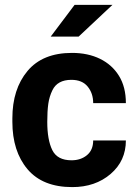

<svg xmlns="http://www.w3.org/2000/svg" viewBox="-20 -754 558 784"><path d="M301 -604.5H187L284.5 -734H439ZM275 10Q154 10 92.2 -63.2Q30.5 -136.5 30.5 -256.5V-271Q30.5 -390 92.2 -464Q154 -538 274 -538Q339 -538 388.5 -513.8Q438 -489.5 466 -444Q494 -398.5 494 -333H360.5Q360.5 -373 338 -400.5Q315.5 -428 271.5 -428Q214.5 -428 194 -385.5Q181.5 -360 177.2 -330Q173 -300 173 -256.5Q173 -183 193.5 -141.2Q214 -99.5 272 -99.5Q310 -99.5 335.2 -120.5Q360.5 -141.5 360.5 -180.5H494Q494 -97 431.5 -43.5Q369 10 275 10Z"/></svg>

Font: Roberto Sans
Style: Bold
Weight: 700
Designer: Google (font) & Cristiano Sobral (main changes)
Version: Version 1.000;October 12, 2021;FontCreator 14.0.0.2814 64-bi